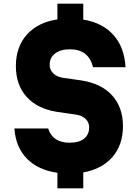

<svg xmlns="http://www.w3.org/2000/svg" viewBox="-20 -920 740 1040"><path d="M291 100V16Q186 1 125.5 -61Q65 -123 58 -224H241Q265 -147 358 -147Q408 -147 435.5 -169Q463 -191 463 -230Q463 -257 444 -275.5Q425 -294 393 -299L289 -314Q182 -331 124 -395.5Q66 -460 66 -562Q66 -666 125.5 -732.5Q185 -799 291 -815V-900H431V-814Q535 -797 594.5 -730.5Q654 -664 660 -556H484Q460 -653 359 -653Q308 -653 278.5 -630.5Q249 -608 249 -569Q249 -542 268 -523Q287 -504 319 -499L423 -484Q530 -467 588 -402.5Q646 -338 646 -237Q646 -135 589 -69.5Q532 -4 431 14V100Z"/></svg>

Font: Martian Mono ExtraBold
Style: Regular
Weight: 800
Monospace: yes
Designer: Roman Shamin
Foundry: Evil Martians
Version: Version 1.000; ttfautohint (v1.8.4.7-5d5b)